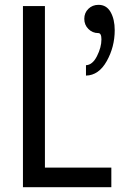

<svg xmlns="http://www.w3.org/2000/svg" viewBox="-20 -775 530 795"><path d="M336 -462C371.3 -462.7 400 -482.7 422 -522C444 -561.3 455 -604 455 -650C455 -680 449.3 -705 438 -725C426.7 -745 410 -755 388 -755C371.3 -755 357.3 -749.5 346 -738.5C334.7 -727.5 329 -713.7 329 -697C329 -680.3 334.7 -666.3 346 -655C357.3 -643.7 371 -638 387 -638C395.7 -638 400 -629.3 400 -612C400 -590 393.8 -566.8 381.5 -542.5C369.2 -518.2 354 -505.7 336 -505ZM75 0H441V-81H166V-750H75Z"/></svg>

Font: Orkney
Style: Regular
Weight: 400
Designer: Samuel Oakes and Alfredo Marco Pradil
Foundry: Alfredo Marco Pradil
Version: 1.0; ttfautohint (v1.5)